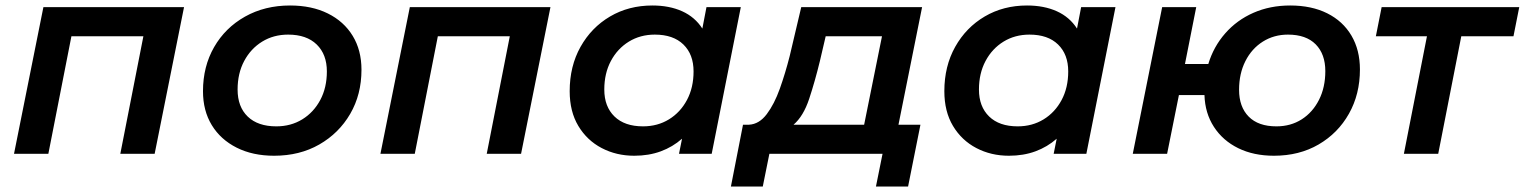

<svg xmlns="http://www.w3.org/2000/svg" viewBox="-20 -560 5551 699"><path d="M31 0 138 -534H650L543 0H418L502 -428H240L156 0Z M978 7Q900 7 841.5 -22.5Q783 -52 751 -104.5Q719 -157 719 -228Q719 -318 759.5 -388.5Q800 -459 872 -499.5Q944 -540 1036 -540Q1115 -540 1173.5 -511Q1232 -482 1264 -429.5Q1296 -377 1296 -306Q1296 -216 1255 -145.5Q1214 -75 1142.5 -34Q1071 7 978 7ZM986 -100Q1039 -100 1080.5 -125.5Q1122 -151 1146 -196Q1170 -241 1170 -300Q1170 -362 1133 -398Q1096 -434 1029 -434Q976 -434 934.5 -408.5Q893 -383 869 -338Q845 -293 845 -234Q845 -171 882 -135.5Q919 -100 986 -100Z M1365 0 1472 -534H1984L1877 0H1752L1836 -428H1574L1490 0Z M2289 7Q2224 7 2170.5 -21Q2117 -49 2085.5 -101.5Q2054 -154 2054 -228Q2054 -319 2093.5 -389.5Q2133 -460 2201 -500Q2269 -540 2355 -540Q2417 -540 2463.5 -519Q2510 -498 2537 -456L2552 -534H2677L2571 0H2452L2463 -55Q2429 -25 2385.5 -9Q2342 7 2289 7ZM2321 -100Q2374 -100 2415.5 -125.5Q2457 -151 2481 -196Q2505 -241 2505 -300Q2505 -362 2468 -398Q2431 -434 2364 -434Q2311 -434 2269.5 -408.5Q2228 -383 2204 -338Q2180 -293 2180 -234Q2180 -172 2217 -136Q2254 -100 2321 -100Z M2641 119 2685 -106H2707Q2744 -108 2771.5 -144.5Q2799 -181 2819 -237Q2839 -293 2855 -356L2897 -534H3337L3251 -106H3331L3286 119H3169L3193 0H2781L2757 119ZM3126 -106 3191 -428H2986L2965 -338Q2947 -264 2926 -200.5Q2905 -137 2869 -106Z M3653 7Q3588 7 3534.5 -21Q3481 -49 3449.5 -101.5Q3418 -154 3418 -228Q3418 -319 3457.5 -389.5Q3497 -460 3565 -500Q3633 -540 3719 -540Q3781 -540 3827.5 -519Q3874 -498 3901 -456L3916 -534H4041L3935 0H3816L3827 -55Q3793 -25 3749.5 -9Q3706 7 3653 7ZM3685 -100Q3738 -100 3779.5 -125.5Q3821 -151 3845 -196Q3869 -241 3869 -300Q3869 -362 3832 -398Q3795 -434 3728 -434Q3675 -434 3633.5 -408.5Q3592 -383 3568 -338Q3544 -293 3544 -234Q3544 -172 3581 -136Q3618 -100 3685 -100Z M4104 0 4211 -534H4335L4294 -327H4379Q4398 -390 4440.5 -438.5Q4483 -487 4543.5 -513.5Q4604 -540 4677 -540Q4755 -540 4812 -511.5Q4869 -483 4900 -430.5Q4931 -378 4931 -307Q4931 -217 4891 -146Q4851 -75 4780.5 -34Q4710 7 4618 7Q4544 7 4488 -20.5Q4432 -48 4399.5 -98Q4367 -148 4365 -214H4272L4229 0ZM4627 -100Q4679 -100 4719 -125.5Q4759 -151 4782 -196.5Q4805 -242 4805 -301Q4805 -363 4770 -398.5Q4735 -434 4669 -434Q4618 -434 4577.5 -408.5Q4537 -383 4514 -337.5Q4491 -292 4491 -233Q4491 -171 4526 -135.5Q4561 -100 4627 -100Z M5091 0 5175 -428H4989L5010 -534H5511L5490 -428H5300L5216 0Z"/></svg>

Font: Montserrat SemiBold
Style: Italic
Weight: 600
Italic angle: -11.3°
Designer: Julieta Ulanovsky
Foundry: Julieta Ulanovsky
Version: Version 9.000; ttfautohint (v1.8.4.7-5d5b)